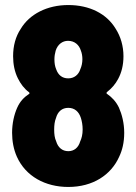

<svg xmlns="http://www.w3.org/2000/svg" viewBox="-20 -734 541 762"><path d="M452 -307C440 -332 423 -349 404 -362C402 -364 402 -366 405 -369C423 -383 438 -400 449 -421C462 -445 470 -475 470 -511C470 -551 459 -589 439 -620C403 -680 335 -714 251 -714C167 -714 97 -678 62 -619C42 -589 32 -552 32 -511C32 -479 38 -449 51 -423C62 -401 76 -382 95 -368C98 -365 98 -363 95 -361C75 -348 59 -331 48 -306C36 -279 28 -244 28 -207C28 -174 34 -141 47 -112C82 -34 160 8 251 8C349 8 421 -40 453 -112C465 -137 473 -168 473 -207C473 -245 464 -280 452 -307ZM201 -533C209 -558 228 -572 250 -572C276 -572 294 -556 301 -533C305 -523 307 -511 307 -499C307 -485 304 -471 299 -460C292 -437 274 -423 251 -423C227 -423 211 -436 203 -459C198 -471 196 -483 196 -499C196 -511 198 -522 201 -533ZM298 -172C291 -148 274 -134 251 -134C227 -134 210 -149 203 -173C197 -186 195 -201 195 -220C195 -237 197 -253 202 -265C209 -291 226 -306 251 -306C276 -306 293 -291 301 -266C305 -253 308 -238 308 -220C308 -200 304 -185 298 -172Z"/></svg>

Font: Barlow Semi Condensed ExtraBold
Style: Regular
Weight: 800
Width: 4
Designer: Jeremy Tribby
Foundry: Tribby Type
Version: Version 1.422;hotconv 1.0.109;makeotfexe 2.5.65596